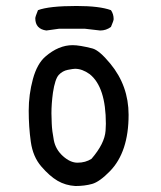

<svg xmlns="http://www.w3.org/2000/svg" viewBox="-20 -628 540 642"><path d="M232 -6Q199 -8 172.5 -23.5Q146 -39 118 -71.5Q90 -104 83 -154Q76 -204 76 -258Q76 -312 90 -363.5Q104 -415 132 -439Q176 -477 223 -477Q246 -477 289 -466Q312 -460 349 -415Q410 -341 410 -244Q410 -120 348 -56Q313 -20 288 -13Q263 -6 232 -6ZM239 -84Q266 -84 286 -97Q330 -148 333 -191L334 -214Q334 -337 280 -380Q255 -398 231 -398Q225 -398 207 -394.5Q189 -391 176.5 -377.5Q164 -364 157 -318Q152 -281 152 -249Q152 -240 153 -215Q154 -190 160 -159Q166 -128 190.5 -106Q215 -84 239 -84ZM315 -526 263 -532H178L135 -526Q98 -531 98 -567Q98 -572 107 -594Q144 -608 236 -608Q313 -608 351 -594Q360 -581 360 -564Q360 -559 351 -538Q335 -526 315 -526Z"/></svg>

Font: Xiaolai SC
Style: Regular
Weight: 400
Designer: Nozomi Seto 瀬戸のぞみ
Version: Version 3.11;December 4, 2020;FontCreator 13.0.0.2613 64-bit